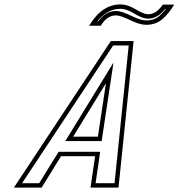

<svg xmlns="http://www.w3.org/2000/svg" viewBox="-20 -854 856 874"><path d="M43.2 0H169.5L257.9 -143H412.9L392 0H519.5L588.1 -667H484.4ZM313.1 -232 462.2 -475 425.6 -232ZM654.7 -789C641.4 -789 622.4 -796.5 597.7 -811.5C573 -826.5 549.8 -834 528.2 -834C455.9 -834 410.6 -779.3 386.1 -737H438.6C451.8 -757.9 472.6 -784 507.8 -784C521.2 -784 542.6 -776.8 572.1 -762.5C601.6 -748.2 626 -741 645.1 -741C675.1 -741 700.2 -750 720.5 -768C740.7 -786 758.1 -807.7 772.8 -833H721.5C708.3 -814.8 686.5 -789 654.7 -789ZM80.4 -20 495.1 -647H565.9L501.4 -20H415.1L436 -163H246.7L158.3 -20ZM277.4 -212H442.8L496.7 -569.4ZM654.7 -769C692.7 -769 717.8 -795.8 731.5 -813H735.3C725.7 -800.9 717.4 -792.1 707.2 -782.9C690.8 -768.4 671.1 -761 645.1 -761C630.8 -761 609 -766.8 580.8 -780.5C550.4 -795.3 527.5 -804 507.8 -804C467.4 -804 442.3 -777.3 427.9 -757H423.7C448.7 -788.5 482.1 -814 528.2 -814C545.2 -814 564.8 -808.1 587.3 -794.4C613.1 -778.7 634.4 -769 654.7 -769Z"/></svg>

Font: Din Kursivschrift
Style: BreitGhost
Weight: 400
Version: Version 1.089